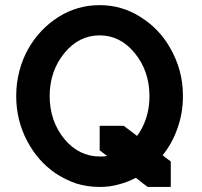

<svg xmlns="http://www.w3.org/2000/svg" viewBox="-20 -741 795 757"><path d="M562.5 -3.9H653.3C653.3 -47.9 653.3 -82 653.3 -104.5C638.7 -115.2 627.9 -123 621.1 -128.9C646.5 -160.2 666 -195.3 679.7 -235.4C694.3 -275.4 701.2 -317.4 701.2 -362.3C701.2 -396.5 697.3 -429.7 688.5 -461.9C679.7 -494.1 667 -523.4 651.4 -550.8C623 -601.6 584 -642.6 534.2 -673.8C485.4 -705.1 431.6 -720.7 373 -720.7C313.5 -720.7 259.8 -705.1 210 -673.8C161.1 -642.6 122.1 -601.6 92.8 -550.8C61.5 -496.1 43.9 -431.6 43.9 -362.3C43.9 -297.9 58.6 -239.3 86.9 -185.5C115.2 -131.8 152.3 -89.8 199.2 -57.6C224.6 -41 252 -27.3 280.3 -17.6C309.6 -8.8 339.8 -3.9 372.1 -3.9C398.4 -3.9 422.9 -6.8 447.3 -13.7C470.7 -19.5 493.2 -28.3 515.6 -40C536.1 -23.4 551.8 -11.7 562.5 -3.9ZM467.8 -245.1H373C373 -202.1 373 -169.9 373 -148.4C385.7 -138.7 395.5 -130.9 402.3 -126C397.5 -125 392.6 -125 387.7 -124C382.8 -124 377.9 -124 373 -124C318.4 -124 271.5 -147.5 233.4 -193.4C195.3 -240.2 175.8 -296.9 175.8 -362.3C175.8 -427.7 195.3 -484.4 233.4 -531.2C271.5 -578.1 318.4 -601.6 373 -601.6C426.8 -601.6 473.6 -578.1 511.7 -531.2C549.8 -484.4 569.3 -427.7 569.3 -362.3C569.3 -332 565.4 -303.7 556.6 -276.4C547.9 -250 536.1 -225.6 520.5 -205.1C497.1 -222.7 479.5 -236.3 467.8 -245.1Z"/></svg>

Font: DropForged
Style: Regular
Weight: 400
Designer: Antoine
Version: Version 1.0